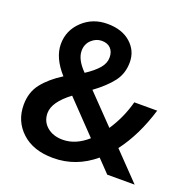

<svg xmlns="http://www.w3.org/2000/svg" viewBox="-144 -917 1075 1100"><g transform="rotate(20 394.0 -367.5)"><path d="M33.2 -182.6Q33.2 -259.8 75.7 -313.5Q118.2 -367.2 191.4 -413.1Q114.3 -499 114.3 -582.5Q114.3 -666 175.8 -724.1Q237.3 -782.2 326.7 -782.2Q416 -782.2 468.8 -735.4Q521.5 -688.5 521.5 -618.7Q521.5 -548.8 482.4 -498.5Q443.4 -448.2 374 -397.5L540 -225.6Q597.7 -312.5 624 -412.1H763.7Q713.9 -248 627.9 -134.8L787.1 30.3H620.1L545.9 -46.9Q434.6 46.9 294.9 46.9Q173.8 46.9 103.5 -18.1Q33.2 -83 33.2 -182.6ZM177.7 -184.6Q177.7 -133.8 214.8 -102.1Q252 -70.3 310.5 -70.3Q389.6 -70.3 460.9 -133.8L276.4 -326.2Q177.7 -252 177.7 -184.6ZM239.3 -586.9Q239.3 -533.2 298.8 -473.6Q349.6 -506.8 376.5 -538.1Q403.3 -569.3 403.3 -604.5Q403.3 -639.6 383.8 -659.7Q364.3 -679.7 329.6 -679.7Q294.9 -679.7 267.1 -653.8Q239.3 -627.9 239.3 -586.9Z"/></g></svg>

Font: GenEi M Gothic v2 Bold
Style: Regular
Weight: 700
Version: Version 2.0